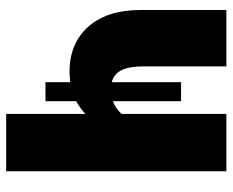

<svg xmlns="http://www.w3.org/2000/svg" viewBox="-84 -650 735 606"><g transform="rotate(90 283.0 -347.5)"><path d="M521 -695V0H340V-250Q323 -234 300 -221V-124H240V-202Q220 -200 207 -200Q117 -200 64.5 -259.5Q12 -319 12 -425V-695H190V-435Q190 -388 202 -364Q214 -340 240 -333V-552H300V-337Q321 -344 340 -364V-695Z"/></g></svg>

Font: Fira Sans Condensed ExtraBold
Style: Regular
Weight: 800
Width: 3
Designer: Carrois Corporate & Edenspiekermann AG
Foundry: Carrois Corporate GbR & Edenspiekermann AG
Version: Version 4.203